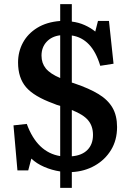

<svg xmlns="http://www.w3.org/2000/svg" viewBox="-20 -815 611 925"><path d="M270 90V11Q230 5 193 -11Q156 -27 131 -51L116 6H64L45 -211L109 -218Q159 -81 270 -63V-305Q261 -307 253 -310Q245 -313 238 -316Q144 -350 105.5 -395Q67 -440 67 -514Q67 -566 90.5 -609.5Q114 -653 159.5 -681Q205 -709 270 -714V-795H326V-711Q359 -707 388 -694Q417 -681 439 -663L452 -714H505L527 -508L463 -498Q443 -565 408.5 -601Q374 -637 326 -644V-417Q327 -417 332 -415.5Q337 -414 339 -413Q410 -389 455 -361.5Q500 -334 522 -296Q544 -258 544 -203Q544 -140 515 -92.5Q486 -45 436.5 -17Q387 11 326 14V90ZM270 -439V-645Q229 -640 204.5 -613.5Q180 -587 180 -547Q180 -511 200.5 -485.5Q221 -460 270 -439ZM326 -62Q375 -66 401.5 -93Q428 -120 428 -165Q428 -207 405 -235Q382 -263 326 -285Z"/></svg>

Font: Literata Medium
Style: Regular
Weight: 500
Designer: Latin by Veronika Burian and Jose Scaglione. Greek by Irene Vlachou. Cyrillic by Vera Evstafieva.
Foundry: TypeTogether
Version: Version 3.103; ttfautohint (v1.8.4.7-5d5b);gftools[0.9.29]